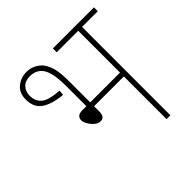

<svg xmlns="http://www.w3.org/2000/svg" viewBox="-166 -774 916 916"><g transform="rotate(-45 292.0 -316.0)"><path d="M139 -632Q162 -632 183.5 -622Q205 -612 221 -592Q235 -572 243 -542.5Q251 -513 251 -455V-314H452V-596H307V-622H584V-596H478V0H452V-288H251V-252Q251 -215 223 -215Q207 -215 193 -227Q179 -239 169.5 -255Q160 -271 160 -284Q160 -297 168.5 -305.5Q177 -314 197 -314H225V-446Q225 -495 219.5 -524Q214 -553 202 -573Q179 -606 136 -606Q103 -606 86 -587Q69 -568 69 -541Q69 -504 93 -483Q117 -462 187 -457L185 -431Q117 -437 80 -462Q43 -487 43 -541Q43 -585 71.5 -608.5Q100 -632 139 -632Z"/></g></svg>

Font: Noto Sans SemiCondensed Thin
Style: Italic
Weight: 100
Width: 4
Italic angle: -12°
Designer: Monotype Design Team
Foundry: Monotype Imaging Inc.
Version: Version 2.013; ttfautohint (v1.8.4.7-5d5b)